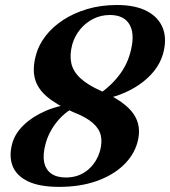

<svg xmlns="http://www.w3.org/2000/svg" viewBox="-20 -734 680 768"><path d="M217 13.5Q137.5 13.5 91.2 -9Q45 -31.5 30 -71.2Q15 -111 29.5 -162Q40.5 -200.5 74.8 -233.8Q109 -267 161.5 -290Q214 -313 280 -319.5V-306Q250.5 -291 227 -268Q203.5 -245 187.2 -217.5Q171 -190 163 -161.5Q150.5 -117 156.5 -86.2Q162.5 -55.5 184.8 -39.8Q207 -24 243.5 -24Q294 -24 330 -53.2Q366 -82.5 380 -130.5Q389.5 -164.5 383.2 -192Q377 -219.5 350.8 -242.5Q324.5 -265.5 273 -285.5Q206 -315 168 -347.2Q130 -379.5 119.5 -420Q109 -460.5 124 -514.5Q134.5 -554 162.2 -590Q190 -626 232.2 -653.8Q274.5 -681.5 329 -697.8Q383.5 -714 448 -714Q522 -714 568.8 -689Q615.5 -664 632 -619.5Q648.5 -575 631.5 -516.5Q621 -481 596.8 -450.5Q572.5 -420 537.5 -395.8Q502.5 -371.5 459.5 -355.5Q416.5 -339.5 368.5 -332.5L359 -347.5Q408.5 -376 446.2 -420.2Q484 -464.5 499 -516Q521.5 -591 500 -632.5Q478.5 -674 419.5 -674Q384 -674 353.5 -658.8Q323 -643.5 301 -617Q279 -590.5 269 -556Q258 -514.5 265.2 -481.2Q272.5 -448 302 -420.8Q331.5 -393.5 386 -369.5Q480.5 -327.5 514.2 -278.2Q548 -229 529.5 -163.5Q515 -112 472.5 -72Q430 -32 364.8 -9.2Q299.5 13.5 217 13.5Z"/></svg>

Font: Fraunces SemiBold
Style: Italic
Weight: 600
Italic angle: -16°
Version: Version 1.000;[b76b70a41]